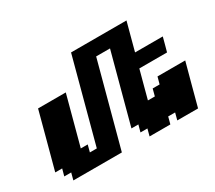

<svg xmlns="http://www.w3.org/2000/svg" viewBox="-154 -1187 1683 1500"><g transform="rotate(-30 687.5 -437.5)"><path d="M1062.5 0H1250Q1266.6 -62.5 1300 -187.5Q1333.5 -312.5 1350.6 -375H1100.6L1083.5 -312.5H1021L1004.4 -250H941.9Q953.1 -292 975.3 -375.2Q997.6 -458.5 1008.8 -500H1258.8Q1264.6 -520.5 1275.9 -562.5Q1287.1 -604.5 1292.5 -625H1042.5Q1053.7 -667 1075.9 -750.2Q1098.1 -833.5 1109.4 -875H609.4L408.7 -125H346.2L362.8 -187.5H300.3L417.5 -625H167.5Q145.5 -542 100.8 -375Q56.2 -208 33.7 -125H96.2L79.1 -62.5H141.6L125 0H562.5L763.7 -750H888.7Q860.8 -646 804.9 -437.7Q749 -229.5 721.2 -125H783.7L766.6 -62.5H829.1L812.5 0H1000L1016.6 -62.5H1079.1Z"/></g></svg>

Font: Faithful 32x
Style: BoldOblique
Weight: 400
Foundry: Faithful Resource Pack
Version: Version 1.0; January 27, 2023